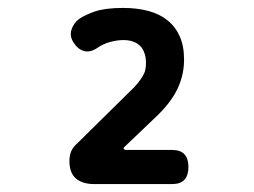

<svg xmlns="http://www.w3.org/2000/svg" viewBox="-20 -904 640 484"><path d="M217 -440Q188 -440 171.5 -454Q155 -468 155 -498Q155 -509 158 -518.5Q161 -528 168 -536L306 -672Q319 -684 327 -694Q335 -704 340 -712.5Q345 -721 346.5 -729Q348 -737 348 -745Q348 -758 344.5 -769Q341 -780 334 -787.5Q327 -795 316 -799Q305 -803 291 -803Q275 -803 257 -798Q239 -793 225 -783Q207 -771 191.5 -775.5Q176 -780 166 -796Q155 -812 160 -828.5Q165 -845 179 -856Q195 -867 220.5 -875.5Q246 -884 291 -884Q325 -884 353.5 -876.5Q382 -869 402 -853Q422 -837 433 -812.5Q444 -788 444 -754Q444 -717 429 -683.5Q414 -650 380 -616L292 -532Q291 -530 292.5 -528Q294 -526 297 -526H414Q435 -526 445 -515Q455 -504 455 -483Q455 -462 445 -451Q435 -440 414 -440Z"/></svg>

Font: Maple Mono Normal NL
Style: Bold
Weight: 700
Monospace: yes
Designer: subframe7536
Version: Version 7.000